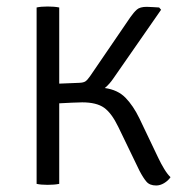

<svg xmlns="http://www.w3.org/2000/svg" viewBox="-20 -565 567 590"><path d="M504 -20.5Q496.5 -9.5 484.2 -2.2Q472 5 460 5Q440 5 430 -6.8Q420 -18.5 408.5 -40.5L343.5 -175Q323 -217.5 299.8 -234Q276.5 -250.5 232.5 -250.5Q222 -250.5 201.2 -249.5Q180.5 -248.5 162 -247.5V0Q147 3 126.5 3Q105.5 3 92.5 0V-542Q105.5 -545 126.5 -545Q147 -545 162 -542V-308L224 -310.5Q236.5 -311 242.5 -315Q248.5 -319 256.5 -330.5L380.5 -512Q391 -527 400.5 -535.5Q410 -544 431 -544Q440 -544 449.2 -543.2Q458.5 -542.5 469 -542L475 -535L328 -323.5Q316.5 -306.5 302 -294.5Q342 -289 365.8 -264.5Q389.5 -240 408 -202L466.5 -79.5Q474.5 -62.5 484.5 -46Q494.5 -29.5 504 -20.5Z"/></svg>

Font: Signika Negative SC Light
Style: Regular
Weight: 300
Designer: Anna Giedryś
Foundry: Anna Giedryś
Version: Version 2.000; ttfautohint (v1.8.3) -l 8 -r 50 -G 200 -x 9 -